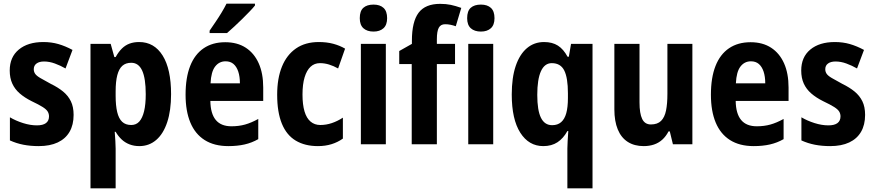

<svg xmlns="http://www.w3.org/2000/svg" viewBox="-20 -786 4764 1046"><path d="M381 -160Q381 -106 359 -68Q337 -30 294.5 -10Q252 10 191 10Q146 10 107.5 2.5Q69 -5 34 -21V-147Q66 -128 105.5 -115.5Q145 -103 181 -103Q214 -103 230.5 -115.5Q247 -128 247 -152Q247 -166 240 -178Q233 -190 212.5 -203Q192 -216 152 -235Q114 -254 87.5 -277Q61 -300 47 -330.5Q33 -361 33 -402Q33 -475 82.5 -516Q132 -557 216 -557Q260 -557 298 -546Q336 -535 375 -514L337 -413Q309 -429 279 -440Q249 -451 220 -451Q194 -451 179 -440Q164 -429 164 -409Q164 -395 171.5 -384Q179 -373 199.5 -361Q220 -349 257 -329Q296 -310 323.5 -287.5Q351 -265 366 -234.5Q381 -204 381 -160Z M738 -557Q820 -557 866 -483.5Q912 -410 912 -273Q912 -184 891 -120.5Q870 -57 831 -23.5Q792 10 739 10Q710 10 685.5 0.5Q661 -9 642.5 -26.5Q624 -44 610 -68H605Q607 -41 608.5 -17.5Q610 6 610 24V240H473V-547H583L603 -475H610Q626 -504 644.5 -522Q663 -540 686 -548.5Q709 -557 738 -557ZM695 -444Q665 -444 646.5 -427.5Q628 -411 619 -376.5Q610 -342 610 -288V-264Q610 -211 618.5 -175.5Q627 -140 645.5 -122.5Q664 -105 695 -105Q722 -105 739 -124Q756 -143 765 -180Q774 -217 774 -273Q774 -359 754.5 -401.5Q735 -444 695 -444Z M1207 -556Q1273 -556 1319 -526Q1365 -496 1389.5 -441Q1414 -386 1414 -309V-236H1126Q1127 -167 1155.5 -132.5Q1184 -98 1241 -98Q1281 -98 1315 -107.5Q1349 -117 1387 -138V-28Q1352 -8 1312.5 1Q1273 10 1224 10Q1147 10 1095 -23Q1043 -56 1017 -118.5Q991 -181 991 -270Q991 -363 1016 -426.5Q1041 -490 1089.5 -523Q1138 -556 1207 -556ZM1209 -452Q1174 -452 1152 -423.5Q1130 -395 1127 -332H1287Q1287 -369 1278 -396Q1269 -423 1252 -437.5Q1235 -452 1209 -452ZM1369 -756Q1358 -742 1339.5 -723Q1321 -704 1299.5 -682.5Q1278 -661 1256.5 -641.5Q1235 -622 1217 -606H1122V-619Q1139 -644 1156 -669Q1173 -694 1188 -719Q1203 -744 1214 -766H1369Z M1712 10Q1641 10 1591 -20Q1541 -50 1515.5 -112.5Q1490 -175 1490 -270Q1490 -359 1516 -423Q1542 -487 1592.5 -522Q1643 -557 1717 -557Q1760 -557 1795.5 -547.5Q1831 -538 1860 -521L1822 -413Q1797 -427 1772.5 -434.5Q1748 -442 1723 -442Q1693 -442 1672 -422.5Q1651 -403 1639.5 -365Q1628 -327 1628 -271Q1628 -216 1639 -179Q1650 -142 1672 -123.5Q1694 -105 1725 -105Q1757 -105 1788 -115.5Q1819 -126 1848 -145V-31Q1820 -11 1786 -0.5Q1752 10 1712 10Z M2082 -547V0H1946V-547ZM2015 -761Q2050 -761 2069.5 -743Q2089 -725 2089 -687Q2089 -650 2069 -632Q2049 -614 2015 -614Q1980 -614 1960 -632Q1940 -650 1940 -687Q1940 -726 1959.5 -743.5Q1979 -761 2015 -761Z M2459 -437H2360V0H2223V-437H2155V-508L2224 -547V-564Q2224 -668 2260.5 -716.5Q2297 -765 2378 -765Q2410 -765 2436 -759.5Q2462 -754 2493 -743L2463 -643Q2449 -648 2434.5 -651Q2420 -654 2405 -654Q2381 -654 2370.5 -635Q2360 -616 2360 -572V-547H2459Z M2667 -547V0H2531V-547ZM2600 -761Q2635 -761 2654.5 -743Q2674 -725 2674 -687Q2674 -650 2654 -632Q2634 -614 2600 -614Q2565 -614 2545 -632Q2525 -650 2525 -687Q2525 -726 2544.5 -743.5Q2564 -761 2600 -761Z M3071 23Q3071 6 3072.5 -18Q3074 -42 3076 -72H3071Q3049 -32 3017 -11Q2985 10 2940 10Q2861 10 2814.5 -63Q2768 -136 2768 -271Q2768 -363 2789.5 -426.5Q2811 -490 2850.5 -523.5Q2890 -557 2944 -557Q2989 -557 3019.5 -537.5Q3050 -518 3072 -477H3079L3091 -547H3208V240H3071ZM2988 -104Q3018 -104 3037 -120.5Q3056 -137 3065 -169.5Q3074 -202 3074 -252V-278Q3074 -362 3054 -402Q3034 -442 2986 -442Q2947 -442 2927 -398Q2907 -354 2907 -269Q2907 -185 2927 -144.5Q2947 -104 2988 -104Z M3752 -547V0H3646L3629 -70H3622Q3608 -43 3588 -25Q3568 -7 3542.5 1.5Q3517 10 3487 10Q3436 10 3400 -13Q3364 -36 3345.5 -81Q3327 -126 3327 -190V-547H3464V-228Q3464 -168 3478.5 -138Q3493 -108 3526 -108Q3562 -108 3581.5 -127.5Q3601 -147 3608.5 -184Q3616 -221 3616 -275V-547Z M4069 -556Q4135 -556 4181 -526Q4227 -496 4251.5 -441Q4276 -386 4276 -309V-236H3988Q3989 -167 4017.5 -132.5Q4046 -98 4103 -98Q4143 -98 4177 -107.5Q4211 -117 4249 -138V-28Q4214 -8 4174.5 1Q4135 10 4086 10Q4009 10 3957 -23Q3905 -56 3879 -118.5Q3853 -181 3853 -270Q3853 -363 3878 -426.5Q3903 -490 3951.5 -523Q4000 -556 4069 -556ZM4071 -452Q4036 -452 4014 -423.5Q3992 -395 3989 -332H4149Q4149 -369 4140 -396Q4131 -423 4114 -437.5Q4097 -452 4071 -452Z M4693 -160Q4693 -106 4671 -68Q4649 -30 4606.5 -10Q4564 10 4503 10Q4458 10 4419.5 2.5Q4381 -5 4346 -21V-147Q4378 -128 4417.5 -115.5Q4457 -103 4493 -103Q4526 -103 4542.5 -115.5Q4559 -128 4559 -152Q4559 -166 4552 -178Q4545 -190 4524.5 -203Q4504 -216 4464 -235Q4426 -254 4399.5 -277Q4373 -300 4359 -330.5Q4345 -361 4345 -402Q4345 -475 4394.5 -516Q4444 -557 4528 -557Q4572 -557 4610 -546Q4648 -535 4687 -514L4649 -413Q4621 -429 4591 -440Q4561 -451 4532 -451Q4506 -451 4491 -440Q4476 -429 4476 -409Q4476 -395 4483.5 -384Q4491 -373 4511.5 -361Q4532 -349 4569 -329Q4608 -310 4635.5 -287.5Q4663 -265 4678 -234.5Q4693 -204 4693 -160Z"/></svg>

Font: Noto Sans Khmer Condensed
Style: Bold
Weight: 700
Width: 3
Designer: Danh Hong and the Monotype Design Team
Foundry: Monotype Imaging Inc.
Version: Version 2.004